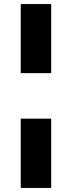

<svg xmlns="http://www.w3.org/2000/svg" viewBox="-20 -819 354 945"><path d="M82 -799V-459H232V-799ZM82 -235V106H232V-235Z"/></svg>

Font: Montserrat ExtraBold
Style: Regular
Weight: 800
Designer: Julieta Ulanovsky
Foundry: Julieta Ulanovsky
Version: Version 4.000